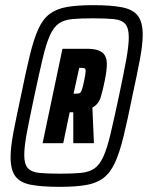

<svg xmlns="http://www.w3.org/2000/svg" viewBox="-20 -716 573 744"><path d="M212 8Q142 8 100 0Q58 -8 39.5 -33Q21 -58 21 -107Q21 -145 32 -203Q43 -261 61 -344Q80 -438 95.5 -501.5Q111 -565 128.5 -603.5Q146 -642 172.5 -662Q199 -682 239.5 -689Q280 -696 341 -696Q412 -696 454 -687.5Q496 -679 514.5 -654.5Q533 -630 533 -581Q533 -543 522 -485Q511 -427 493 -344Q474 -250 458.5 -186.5Q443 -123 425 -84.5Q407 -46 380.5 -26Q354 -6 313.5 1Q273 8 212 8ZM145 -161 222 -527H316Q345 -527 362 -520.5Q379 -514 386.5 -501Q394 -488 394 -468Q394 -455 392 -439.5Q390 -424 386 -404Q379 -368 370.5 -340Q362 -312 338 -299L344 -161H264V-281H250L225 -161ZM213 -43Q262 -43 293.5 -46Q325 -49 345.5 -63Q366 -77 380.5 -109Q395 -141 408.5 -198Q422 -255 441 -344Q459 -429 469 -484Q479 -539 479 -572Q479 -608 465 -623.5Q451 -639 420.5 -642Q390 -645 340 -645Q291 -645 259.5 -642Q228 -639 208 -625Q188 -611 173.5 -579Q159 -547 145.5 -490Q132 -433 113 -344Q95 -259 84.5 -204Q74 -149 74 -115Q74 -80 88 -64.5Q102 -49 132.5 -46Q163 -43 213 -43ZM265 -353H275Q284 -353 288.5 -355Q293 -357 297 -367.5Q301 -378 306 -403Q309 -417 310.5 -426.5Q312 -436 312 -441Q312 -449 308.5 -451Q305 -453 297 -453H287Z"/></svg>

Font: Saira Condensed Black
Style: Italic
Weight: 900
Width: 3
Italic angle: -12°
Designer: Hector Gatti with collaboration of the Omnibus-Type team
Foundry: Omnibus-Type
Version: Version 1.101